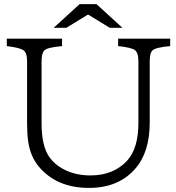

<svg xmlns="http://www.w3.org/2000/svg" viewBox="-20 -899 860 938"><path d="M369.1 -878.9H451.2L578.1 -763.2H516.1L410.2 -828.1L304.2 -763.2H242.2ZM13.2 -710H283.2V-673.8Q211.9 -667.5 197.3 -653.3Q183.1 -640.1 183.1 -599.1V-295.9Q183.1 -185.1 221.7 -130.9Q246.1 -96.2 287.6 -73.7Q346.2 -42 421.4 -42Q535.6 -42 601.6 -114.7Q656.2 -174.8 656.2 -299.8V-599.1Q656.2 -642.1 638.2 -654.8Q621.1 -667 557.1 -673.8V-710H811.5V-673.8Q741.2 -667.5 725.6 -653.3Q711.4 -641.1 711.4 -599.1V-299.8Q711.4 -155.8 641.1 -75.2Q559.6 19 414.6 19Q256.3 19 168.9 -85.9Q128.4 -134.8 117.7 -208Q112.3 -244.6 112.3 -295.9V-599.1Q112.3 -641.6 94.2 -653.8Q76.7 -666 13.2 -673.8Z"/></svg>

Font: BIZ UDPMincho
Style: Regular
Weight: 400
Designer: TypeBank Co., Ltd.
Foundry: Morisawa Inc.
Version: Version 1.06